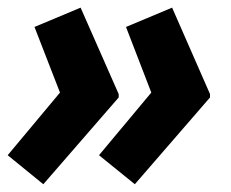

<svg xmlns="http://www.w3.org/2000/svg" viewBox="-20 -515 602 500"><path d="M526.9 -261.2 331.1 -35.2 237.8 -110.8 374 -273.9 308.1 -444.8 428.2 -495.1 526.9 -270ZM289.1 -261.2 92.8 -35.2 0 -110.8 136.2 -273.9 69.8 -444.8 189.9 -495.1 289.1 -270Z"/></svg>

Font: Zoram GWebM
Style: Bold Italic
Weight: 700
Italic angle: -12°
Foundry: Ascender Corporation
Version: Version 1.000